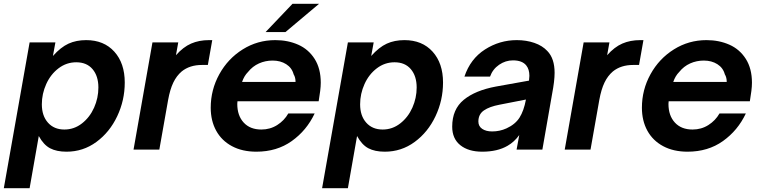

<svg xmlns="http://www.w3.org/2000/svg" viewBox="-44 -783 3987 1005"><path d="M-24 202 111 -561H246L233 -490Q274 -536 314.5 -554.5Q355 -573 407 -573Q500 -573 554.5 -512.5Q609 -452 609 -351Q609 -258 569.5 -174.5Q530 -91 460.5 -40Q391 11 304 11Q252 11 218 -7Q184 -25 159 -71L111 202ZM471 -325Q471 -385 440.5 -421Q410 -457 355 -457Q304 -457 262.5 -425.5Q221 -394 198 -343Q175 -292 175 -237Q175 -177 207 -141Q239 -105 293 -105Q344 -105 385 -137Q426 -169 448.5 -219.5Q471 -270 471 -325Z M655 0 754 -561H889L877 -494Q915 -537 956.5 -555Q998 -573 1050 -573H1067L1044 -443H1013Q949 -443 907 -409Q880 -386 863 -350.5Q846 -315 836 -260L790 0Z M1059 -219Q1059 -313 1104 -394.5Q1149 -476 1226.5 -524.5Q1304 -573 1397 -573Q1463 -573 1517 -549Q1571 -525 1603 -474.5Q1635 -424 1635 -350Q1635 -331 1632 -307Q1629 -283 1624 -253H1199Q1198 -248 1198 -239Q1198 -178 1231.5 -141.5Q1265 -105 1324 -105Q1370 -105 1407 -128.5Q1444 -152 1465 -189H1603Q1561 -100 1483 -44.5Q1405 11 1298 11Q1224 11 1170 -18Q1116 -47 1087.5 -99Q1059 -151 1059 -219ZM1503 -354Q1503 -378 1493 -394Q1484 -428 1454 -447Q1424 -466 1383 -466Q1345 -466 1311.5 -451Q1278 -436 1254 -406Q1234 -386 1223 -354ZM1450 -615H1346L1487 -763H1626Z M1642 202 1777 -561H1912L1899 -490Q1940 -536 1980.5 -554.5Q2021 -573 2073 -573Q2166 -573 2220.5 -512.5Q2275 -452 2275 -351Q2275 -258 2235.5 -174.5Q2196 -91 2126.5 -40Q2057 11 1970 11Q1918 11 1884 -7Q1850 -25 1825 -71L1777 202ZM2137 -325Q2137 -385 2106.5 -421Q2076 -457 2021 -457Q1970 -457 1928.5 -425.5Q1887 -394 1864 -343Q1841 -292 1841 -237Q1841 -177 1873 -141Q1905 -105 1959 -105Q2010 -105 2051 -137Q2092 -169 2114.5 -219.5Q2137 -270 2137 -325Z M2323 -120Q2323 -211 2383.5 -260.5Q2444 -310 2552 -330L2725 -361Q2727 -377 2727 -386Q2727 -420 2711 -440Q2690 -467 2641 -467Q2602 -467 2568.5 -444Q2535 -421 2521 -382H2387Q2418 -475 2494.5 -524Q2571 -573 2661 -573Q2711 -573 2753 -558.5Q2795 -544 2821 -516Q2859 -477 2859 -402Q2859 -359 2846 -292L2795 0H2660L2674 -76Q2648 -40 2613 -20Q2560 11 2480 11Q2408 11 2365.5 -23Q2323 -57 2323 -120ZM2607 -111Q2653 -132 2675.5 -167.5Q2698 -203 2709 -262L2571 -235Q2518 -225 2489 -205Q2460 -185 2460 -147Q2460 -122 2480 -108.5Q2500 -95 2532 -95Q2572 -95 2607 -111Z M2912 0 3011 -561H3146L3134 -494Q3172 -537 3213.5 -555Q3255 -573 3307 -573H3324L3301 -443H3270Q3206 -443 3164 -409Q3137 -386 3120 -350.5Q3103 -315 3093 -260L3047 0Z M3316 -219Q3316 -313 3361 -394.5Q3406 -476 3483.5 -524.5Q3561 -573 3654 -573Q3720 -573 3774 -549Q3828 -525 3860 -474.5Q3892 -424 3892 -350Q3892 -331 3889 -307Q3886 -283 3881 -253H3456Q3455 -248 3455 -239Q3455 -178 3488.5 -141.5Q3522 -105 3581 -105Q3627 -105 3664 -128.5Q3701 -152 3722 -189H3860Q3818 -100 3740 -44.5Q3662 11 3555 11Q3481 11 3427 -18Q3373 -47 3344.5 -99Q3316 -151 3316 -219ZM3760 -354Q3760 -378 3750 -394Q3741 -428 3711 -447Q3681 -466 3640 -466Q3602 -466 3568.5 -451Q3535 -436 3511 -406Q3491 -386 3480 -354Z"/></svg>

Font: Open Sauce One
Style: Bold Italic
Weight: 700
Italic angle: -10°
Designer: Alfredo Marco Pradil
Foundry: Creative Sauce Fz LLC
Version: Version 1.477